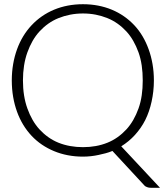

<svg xmlns="http://www.w3.org/2000/svg" viewBox="-20 -736 799 912"><path d="M711 -354C711 -408 702 -458 686 -502C670 -546 648 -584 618 -616C588 -648 552 -673 511 -690C470 -707 424 -716 374 -716C324 -716 278 -707 237 -690C196 -673 160 -648 130 -616C100 -584 77 -546 61 -502C45 -458 36 -408 36 -354C36 -299 45 -249 61 -205C77 -161 100 -123 130 -91C160 -59 196 -35 237 -18C278 -1 324 8 374 8C400 8 425 5 448 0C471 -5 493 -10 514 -19L665 144C669 149 674 151 679 153C684 155 690 156 697 156H740L556 -41C580 -56 602 -74 621 -95C640 -116 657 -140 670 -166C683 -192 693 -221 700 -253C707 -285 711 -318 711 -354ZM658 -354C658 -304 652 -260 638 -221C624 -182 605 -148 580 -121C555 -94 525 -72 490 -58C455 -44 417 -37 374 -37C332 -37 293 -44 258 -58C223 -72 193 -94 168 -121C143 -148 124 -182 110 -221C96 -260 89 -304 89 -354C89 -403 96 -448 110 -487C124 -526 143 -560 168 -587C193 -614 223 -636 258 -650C293 -664 332 -672 374 -672C417 -672 455 -664 490 -650C525 -636 555 -614 580 -587C605 -560 624 -526 638 -487C652 -448 658 -403 658 -354Z"/></svg>

Font: SVN-Aleo
Style: Light
Weight: 300
Designer: Alessio Laiso
Version: Version 1.2.2